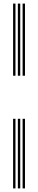

<svg xmlns="http://www.w3.org/2000/svg" viewBox="-20 -930 212 1070"><path d="M106 -508V-910H119.2V-508ZM53 -508V-910H66.2V-508ZM79.5 -508V-910H92.8V-508ZM106 120V-268H119.2V120ZM53 120V-268H66.2V120ZM79.5 120V-268H92.8V120Z"/></svg>

Font: Big Shoulders Inline Display
Style: Regular
Weight: 400
Designer: Patric King
Foundry: XO Type Co
Version: Version 1.000